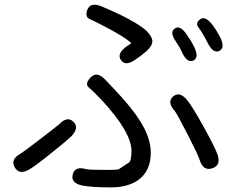

<svg xmlns="http://www.w3.org/2000/svg" viewBox="-20 -777 1040 834"><path d="M463 37Q380 37 338 29Q286 18 296 -19Q305 -57 355 -42Q366 -39 450 -39Q491 -39 496 -42Q518 -57 540 -71Q551 -78 551 -122Q551 -202 423 -341Q384 -382 365.5 -397.5Q347 -413 374 -441Q401 -469 437 -431L475 -391Q554 -308 590 -249Q635 -177 635 -114Q635 -31 576 8Q531 37 463 37ZM109 -42Q64 -15 44 -50Q24 -85 70 -110Q82 -117 157.5 -175Q233 -233 236 -236Q271 -274 298 -249Q326 -223 290 -185Q275 -170 209 -117Q136 -58 109 -42ZM902 -46Q862 -33 847 -83Q842 -101 797 -189Q748 -285 739 -295Q704 -334 732 -358Q760 -382 793 -342Q813 -319 866 -224Q914 -136 924 -108Q942 -59 902 -46ZM568 -518Q526 -488 506 -515Q486 -543 528 -574L547 -587Q551 -590 547 -593Q520 -616 458 -649.5Q396 -683 371.5 -693Q347 -703 360 -736Q374 -769 422 -749Q544 -698 602 -655Q630 -634 640 -609Q649 -583 614 -553Q596 -537 568 -518ZM820 -514Q793 -502 771 -549Q761 -572 745 -595Q715 -637 739 -653Q762 -670 791 -627Q811 -599 823 -574Q846 -527 820 -514ZM933 -556Q907 -543 883 -589Q859 -636 843 -656.5Q827 -677 849 -693Q871 -710 903 -669Q921 -645 936 -616Q959 -569 933 -556Z"/></svg>

Font: Resource Han Rounded JP
Style: Regular
Weight: 400
Designer: Cyano Hao (round all glyphs); Ryoko NISHIZUKA 西塚涼子 (kana, bopomofo & ideographs); Paul D. Hunt (Latin, Greek & Cyrillic)
Foundry: Cyano Hao
Version: 0.990